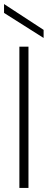

<svg xmlns="http://www.w3.org/2000/svg" viewBox="-20 -931 237 951"><path d="M76 0V-700H121V0ZM196 -743 0 -867V-911L196 -783Z"/></svg>

Font: DM Sans 24pt ExtraLight
Style: Regular
Weight: 250
Designer: Colophon Foundry, Jonny Pinhorn
Foundry: Colophon Foundry
Version: Version 4.004;gftools[0.9.30]